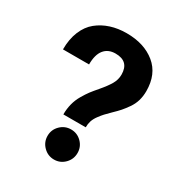

<svg xmlns="http://www.w3.org/2000/svg" viewBox="-179 -863 931 999"><g transform="rotate(30 287.0 -363.5)"><path d="M216.8 -212.4Q216.8 -246.1 224.6 -276.4Q232.4 -306.6 248.3 -333.7Q264.2 -360.8 277.3 -378.2Q290.5 -395.5 312 -420.4Q343.8 -457.5 359.6 -484.9Q375.5 -512.2 375.5 -542.5Q375.5 -622.6 294.4 -622.6Q250.5 -622.6 226.6 -593Q202.6 -563.5 202.6 -504.4H45.9Q45.9 -565.9 65.2 -612.8Q84.5 -659.7 118.9 -687.5Q153.3 -715.3 196.8 -729.2Q240.2 -743.2 292 -743.2Q397.5 -743.2 463.9 -689Q530.3 -634.8 530.3 -532.7Q530.3 -502.4 522.5 -475.6Q514.6 -448.7 498 -425Q481.4 -401.4 468 -386Q454.6 -370.6 431.6 -348.6Q411.1 -328.6 400.4 -316.9Q389.6 -305.2 376.2 -287.1Q362.8 -269 356.9 -251Q351.1 -232.9 351.1 -212.4ZM201.2 -75.2Q201.2 -112.3 227.8 -138.7Q254.4 -165 291.5 -165Q328.6 -165 355 -138.7Q381.3 -112.3 381.3 -75.2Q381.3 -37.6 355 -11Q328.6 15.6 291.5 15.6Q254.4 15.6 227.8 -11Q201.2 -37.6 201.2 -75.2Z"/></g></svg>

Font: Epilogue ExtraBold
Style: Regular
Weight: 800
Designer: Tyler Finck
Foundry: Etcetera Type Co
Version: Version 2.112